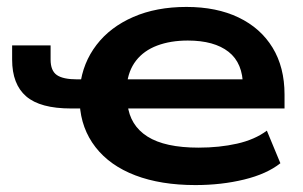

<svg xmlns="http://www.w3.org/2000/svg" viewBox="-20 -524 873 554"><path d="M544 10Q444 10 370.5 -18Q297 -46 255.5 -99.5Q214 -153 210 -225L230 -211H185Q96 -211 55.5 -246Q15 -281 15 -352V-393H126V-352Q126 -320 144 -307.5Q162 -295 203 -295H224L211 -276Q219 -343 258.5 -394.5Q298 -446 364.5 -475Q431 -504 518 -504Q605 -504 668.5 -473.5Q732 -443 766.5 -386.5Q801 -330 801 -251V-211H333L348 -223Q355 -162 405.5 -130Q456 -98 553 -98Q613 -98 664 -109.5Q715 -121 750 -147L789 -53Q750 -22 684.5 -6Q619 10 544 10ZM522 -407Q472 -407 433.5 -392.5Q395 -378 372.5 -349Q350 -320 346 -278L331 -295H702L681 -275Q681 -342 639.5 -374.5Q598 -407 522 -407Z"/></svg>

Font: Nunito Sans 10pt Expanded
Style: Bold
Weight: 700
Width: 7
Designer: Vernon Adams
Foundry: Vernon Adams
Version: Version 3.101;gftools[0.9.27]